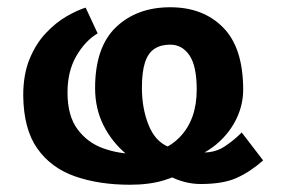

<svg xmlns="http://www.w3.org/2000/svg" viewBox="-20 -494 775 529"><path d="M445 -10 481 -89Q498 -82 513 -78Q528 -74 542 -74Q574 -74 599 -90.5Q624 -107 646 -129L705 -52Q670 -21 632.5 -4Q595 13 533 13Q510 13 487.5 7Q465 1 445 -10ZM216 -473 249 -402Q215 -382 190.5 -340Q166 -298 166 -239Q166 -175 193.5 -138Q221 -101 264 -85.5Q307 -70 355 -70Q432 -70 477 -118Q522 -166 522 -247Q522 -312 502 -341.5Q482 -371 449 -371Q423 -371 405.5 -359.5Q388 -348 379.5 -322Q371 -296 371 -252Q371 -196 389 -150.5Q407 -105 443 -90L419 -15Q368 -36 328 -69.5Q288 -103 265 -149Q242 -195 242 -251Q242 -364 299.5 -419Q357 -474 449 -474Q540 -474 595 -418Q650 -362 650 -247Q650 -206 632 -168Q614 -130 581.5 -101Q549 -72 505 -57V-31Q471 -9 431 3Q391 15 338 15Q253 15 187 -8Q121 -31 83 -84.5Q45 -138 44 -231Q44 -289 61.5 -331.5Q79 -374 106.5 -403Q134 -432 163.5 -449Q193 -466 216 -473Z"/></svg>

Font: Podkova ExtraBold
Style: Regular
Weight: 800
Designer: Ilya Yudin
Foundry: Cyreal (www.cyreal.org)
Version: Version 2.103